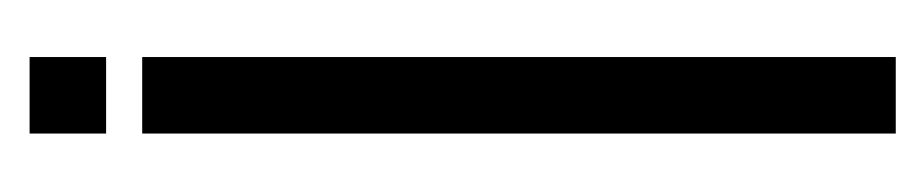

<svg xmlns="http://www.w3.org/2000/svg" viewBox="-274 -290 640 133"><g transform="rotate(-90 46.5 -224.0)"><path d="M20 -471V-524H73V-471ZM20 76V-446H73V76Z"/></g></svg>

Font: Karantina Light
Style: Regular
Weight: 300
Designer: Rony Koch
Foundry: Rony Koch
Version: Version 1.000; ttfautohint (v1.8.3)